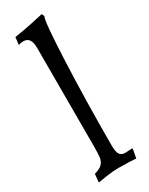

<svg xmlns="http://www.w3.org/2000/svg" viewBox="-199 -780 643 830"><g transform="rotate(-30 122.0 -365.0)"><path d="M87 -135V-626Q87 -680 50 -680Q43 -680 35 -678.5Q27 -677 25 -676Q25 -682 27 -694L29 -713Q72 -719 118 -729Q164 -739 177 -742L183 -729Q172 -712 163.5 -516Q155 -320 155 -98Q155 -68 163 -55Q171 -42 190 -42Q201 -42 211 -43Q221 -44 225 -44L227 -40L219 3Q210 2 185 1Q160 0 130 0Q104 0 70.5 5Q37 10 27 12L31 -29Q59 -37 70.5 -49Q82 -61 84.5 -78Q87 -95 87 -135Z"/></g></svg>

Font: Sahitya
Style: Regular
Weight: 400
Designer: Juan Pablo del Peral
Foundry: Juan Pablo del Peral (http://www.huertatipografica.com)
Version: Version 1.001;PS 001.000;hotconv 1.0.70;makeotf.lib2.5.58329